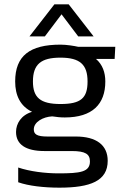

<svg xmlns="http://www.w3.org/2000/svg" viewBox="-20 -690 587 886"><path d="M412 -522 297 -670H231L116 -522H187L264 -624L341 -522ZM395 55C395 104 350 110 250 110C188 110 117 101 64 83V151C112 168 183 176 254 176C397 176 477 145 477 52C477 -21 424 -60 330 -60H199C151 -60 136 -70 136 -93C136 -128 180 -151 221 -153C243 -150 257 -148 279 -148C406 -148 466 -209 466 -314C466 -356 453 -392 423 -418H509L512 -474H341C323 -478 288 -484 259 -484C118 -484 50 -433 50 -314C50 -249 74 -200 128 -174C78 -159 54 -120 54 -81C54 -24 98 7 185 7H311C374 7 395 21 395 55ZM259 -210C166 -210 132 -240 132 -314C132 -394 170 -424 259 -424C350 -424 384 -391 384 -314C384 -237 353 -210 259 -210Z"/></svg>

Font: Kanit Light
Style: Regular
Weight: 300
Designer: Katatrad Team
Foundry: CadsonDemak
Version: Version 1.000;PS 001.000;hotconv 1.0.88;makeotf.lib2.5.64775